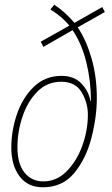

<svg xmlns="http://www.w3.org/2000/svg" viewBox="-20 -785 477 815"><path d="M391 -369Q391 -460 368.5 -537.5Q346 -615 310 -669L425 -734L414 -755L296 -688Q255 -736 210 -765L194 -745Q248 -711 274 -676L153 -608L164 -586L288 -657Q327 -600 346.5 -520.5Q366 -441 366 -356H364Q356 -399 325 -431Q294 -463 241 -463Q172 -463 124 -417Q76 -371 52 -300.5Q28 -230 28 -159Q28 -83 63 -36.5Q98 10 162 10Q246 10 296 -51.5Q346 -113 368.5 -201Q391 -289 391 -369ZM54 -160Q54 -226 75.5 -290Q97 -354 138.5 -396Q180 -438 240 -438Q300 -438 326.5 -393.5Q353 -349 353 -298Q353 -231 329 -165.5Q305 -100 262.5 -57.5Q220 -15 164 -15Q114 -15 84 -52.5Q54 -90 54 -160Z"/></svg>

Font: Noto Sans Display SemiCondensed Thin
Style: Italic
Weight: 250
Width: 4
Designer: Monotype Design team
Foundry: Monotype Imaging Inc.
Version: 1.000